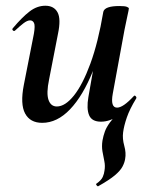

<svg xmlns="http://www.w3.org/2000/svg" viewBox="-20 -415 516 669"><path d="M127 13Q85 13 67.5 -19.5Q50 -52 63 -119L98 -297Q103 -326 98.5 -335Q94 -344 85 -344Q75 -344 62 -334Q49 -324 33 -309Q29 -305 25 -309Q21 -313 25 -317Q57 -355 83 -375Q109 -395 138 -395Q168 -395 180.5 -372Q193 -349 182 -297L151 -138Q141 -90 149 -67Q157 -44 178 -44Q207 -44 237.5 -82Q268 -120 295 -193.5Q322 -267 340 -374L358 -373Q339 -255 304 -168Q269 -81 224 -34Q179 13 127 13ZM322 234Q320 235 316.5 230.5Q313 226 316 225Q333 213 338 201.5Q343 190 344 180Q347 163 343.5 146.5Q340 130 337 112.5Q334 95 337 75Q340 58 345.5 43Q351 28 363.5 11Q376 -6 398 -29L394 -13Q381 -3 364.5 3Q348 9 332 9Q300 9 290.5 -13.5Q281 -36 288 -77L340 -374Q345 -394 396 -394Q416 -394 422.5 -391Q429 -388 429 -386Q429 -382 424 -360Q419 -338 414 -312L373 -89Q364 -40 388 -40Q409 -40 446 -80Q449 -84 453 -79.5Q457 -75 454 -71Q432 -35 422 -6Q412 23 409 46Q406 68 413 93Q420 118 416 139Q414 152 406.5 166Q399 180 380 196Q361 212 322 234Z"/></svg>

Font: Cormorant Garamond Light
Style: Italic
Weight: 300
Italic angle: -10°
Designer: Christian Thalmann (Catharsis Fonts)
Foundry: Catharsis Fonts
Version: Version 4.001